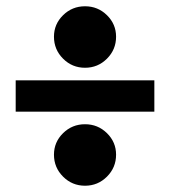

<svg xmlns="http://www.w3.org/2000/svg" viewBox="-20 -660 542 612"><path d="M30 -404H472V-304H30ZM152 -167Q152 -207 181 -235.5Q210 -264 251 -264Q292 -264 321 -235.5Q350 -207 350 -167Q350 -126 321 -97Q292 -68 251 -68Q210 -68 181 -97Q152 -126 152 -167ZM152 -543Q152 -583 181 -611.5Q210 -640 251 -640Q292 -640 321 -611.5Q350 -583 350 -543Q350 -502 321 -473Q292 -444 251 -444Q210 -444 181 -473Q152 -502 152 -543Z"/></svg>

Font: Lineal Heavy
Style: Regular
Weight: 900
Designer: Created by Frank Adebiaye with contributions from Anton Moglia & Ariel Martín Pérez
Created by Frank ADEBIAYE with FontF
Foundry: Velvetyne Type Foundry
Version: Version 2.000